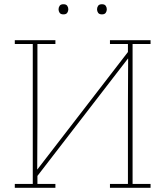

<svg xmlns="http://www.w3.org/2000/svg" viewBox="-20 -888 782 908"><path d="M50 -18H135V-680H50V-698H242V-680H157V-303L156 -87H157L585 -642V-680H500V-698H692V-680H607V-18H692V0H500V-18H585V-395L586 -611H585L157 -56V-18H242V0H50ZM280 -820Q267 -820 262 -827.5Q257 -835 257 -843V-845Q257 -853 262 -860.5Q267 -868 280 -868Q293 -868 298 -860.5Q303 -853 303 -845V-843Q303 -835 298 -827.5Q293 -820 280 -820ZM462 -820Q449 -820 444 -827.5Q439 -835 439 -843V-845Q439 -853 444 -860.5Q449 -868 462 -868Q475 -868 480 -860.5Q485 -853 485 -845V-843Q485 -835 480 -827.5Q475 -820 462 -820Z"/></svg>

Font: IBM Plex Serif Thin
Style: Regular
Weight: 100
Designer: Mike Abbink, Paul van der Laan, Pieter van Rosmalen
Foundry: Bold Monday
Version: Version 3.001